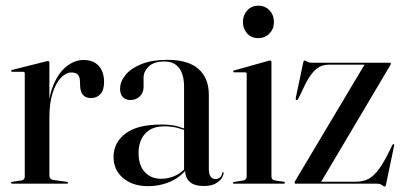

<svg xmlns="http://www.w3.org/2000/svg" viewBox="-20 -660 1450 690"><path d="M152.5 -239.5Q152.5 -307.5 171.2 -353Q190 -398.5 219.2 -421.5Q248.5 -444.5 280 -444.5Q315.5 -444.5 334.8 -423.2Q354 -402 354 -365Q354 -336 340.8 -321.8Q327.5 -307.5 307.5 -307.5Q288.5 -307.5 278.8 -318.2Q269 -329 268 -350.5L267.5 -365Q267.5 -382.5 260.5 -391Q253.5 -399.5 236.5 -399.5Q217.5 -399.5 199.5 -381.2Q181.5 -363 169.5 -327Q157.5 -291 157.5 -237.5ZM157.5 -434.5V-263.5V-28Q157.5 -22.5 160.8 -18.8Q164 -15 170.5 -13.5L220 -6.5Q222.5 -6 223.5 -5.2Q224.5 -4.5 224.5 -3Q224.5 -2 223.2 -1Q222 0 220 0H24Q22 0 20.5 -1.2Q19 -2.5 19 -3.5Q19 -4.5 20.8 -5.5Q22.5 -6.5 25.5 -7L57 -11.5Q63 -13 66 -16.2Q69 -19.5 69 -24V-395.5Q69 -398.5 67.8 -400.2Q66.5 -402 63 -402H23Q22 -402 21 -403Q20 -404 20 -405Q20 -406.5 21 -407.5Q22 -408.5 24.5 -409L144 -439Q147.5 -440 149.5 -440.2Q151.5 -440.5 153 -440.5Q155.5 -440.5 156.5 -438.8Q157.5 -437 157.5 -434.5Z M645.5 -46.5V-50L641.5 -46.5V-347Q641.5 -392 623.8 -415.5Q606 -439 571 -439Q532.5 -439 514.2 -420.8Q496 -402.5 496 -382V-347.5Q496 -327 482.5 -313.8Q469 -300.5 448 -300.5Q432 -300.5 421.8 -310.8Q411.5 -321 411.5 -341Q411.5 -366.5 431 -390.5Q450.5 -414.5 488.5 -429.8Q526.5 -445 581.5 -445Q656.5 -445 693.5 -412Q730.5 -379 730.5 -319.5V-54Q730.5 -33.5 737.2 -25Q744 -16.5 754 -16.5Q763 -16.5 770.2 -22Q777.5 -27.5 778.5 -38.5Q779 -40 779.8 -40.8Q780.5 -41.5 781.5 -41.5Q782.5 -41.5 783 -40.8Q783.5 -40 783.5 -38.5Q783.5 -30 776.2 -19Q769 -8 753.5 0.2Q738 8.5 712.5 8.5Q678.5 8.5 662 -6.5Q645.5 -21.5 645.5 -46.5ZM388 -96Q388 -147 430.5 -179.8Q473 -212.5 560.5 -212.5Q595.5 -212.5 618.8 -205.8Q642 -199 661.5 -189.5L658.5 -186Q638.5 -195 617.5 -200.5Q596.5 -206 570.5 -206Q525.5 -206 501.8 -180Q478 -154 478 -109.5Q478 -66 500.2 -41.8Q522.5 -17.5 559 -17.5Q584.5 -17.5 609 -28.2Q633.5 -39 650 -60.5L654.5 -57.5Q632 -25.5 594 -8.2Q556 9 512 9Q456.5 9 422.2 -20.2Q388 -49.5 388 -96Z M955.5 -437V-26Q955.5 -20 958.2 -16.5Q961 -13 967.5 -11.5L999 -7Q1002 -6.5 1003 -5.5Q1004 -4.5 1004 -3Q1004 -2 1003 -1Q1002 0 1000 0H820Q819 0 817.8 -1Q816.5 -2 816.5 -3Q816.5 -4 817.5 -4.8Q818.5 -5.5 821 -6L854.5 -11.5Q861 -13 863.8 -16.5Q866.5 -20 866.5 -25.5V-394.5Q866.5 -397 865.2 -398.5Q864 -400 860.5 -400H821.5Q820 -400.5 819 -401.2Q818 -402 818 -403.5Q818 -405 819 -405.8Q820 -406.5 822 -407L941.5 -440.5Q945.5 -442 947.2 -442.2Q949 -442.5 950.5 -442.5Q953 -442.5 954.2 -440.8Q955.5 -439 955.5 -437ZM908 -523Q883.5 -523 868.2 -539.8Q853 -556.5 853 -581Q853 -605.5 868.5 -622.5Q884 -639.5 908 -639.5Q933 -639.5 948.8 -622.5Q964.5 -605.5 964.5 -581Q964.5 -556.5 948.5 -539.8Q932.5 -523 908 -523Z M1381 -423 1132.5 -4 1119 -7H1258Q1280.5 -7 1298.2 -14.2Q1316 -21.5 1333 -41.2Q1350 -61 1370 -98.5L1390 -139Q1391.5 -141 1392.8 -141.8Q1394 -142.5 1395 -142Q1396.5 -141.5 1396.8 -139.8Q1397 -138 1396 -134.5L1367 4Q1366 8 1365.2 9.2Q1364.5 10.5 1363 10.5Q1359.5 10.5 1352.8 5.2Q1346 0 1334 0H1042Q1040.5 0 1039.5 -0.8Q1038.5 -1.5 1038.5 -2.5Q1038.5 -4 1039.2 -5.8Q1040 -7.5 1041.5 -11L1292 -431L1307.5 -427.5H1161Q1143.5 -427.5 1128.8 -420Q1114 -412.5 1099.8 -394.2Q1085.5 -376 1071 -344.5L1052 -305Q1050.5 -302.5 1049 -301.2Q1047.5 -300 1045.5 -300.5Q1043.5 -300.5 1043 -302.5Q1042.5 -304.5 1043 -308.5L1069.5 -434.5Q1070.5 -439 1071.5 -440.8Q1072.5 -442.5 1074 -442.5Q1078 -442.5 1084.2 -438.5Q1090.5 -434.5 1101.5 -434.5H1381Q1382.5 -434.5 1383.5 -434Q1384.5 -433.5 1384.5 -431.5Q1384.5 -430.5 1383.8 -428.5Q1383 -426.5 1381 -423Z"/></svg>

Font: Fraunces 120pt
Style: Regular
Weight: 400
Version: Version 1.000;[b76b70a41]